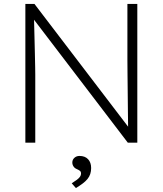

<svg xmlns="http://www.w3.org/2000/svg" viewBox="-20 -720 821 969"><path d="M108 0V-700H154L640 -63L628 -37Q627 -45 626.5 -79Q626 -113 625.5 -160.5Q625 -208 624.5 -258Q624 -308 623.5 -351Q623 -394 623 -417V-700H673V0H625L136 -641L150 -669Q151 -649 152 -613Q153 -577 154 -534.5Q155 -492 156 -451.5Q157 -411 157.5 -381.5Q158 -352 158 -344V0ZM342 205Q358 195 368.5 187Q379 179 384 171.5Q389 164 389 156Q389 146 382.5 141.5Q376 137 367 133Q357 129 351 120Q345 111 345 100Q345 86 355.5 76.5Q366 67 381 67Q409 67 424.5 83.5Q440 100 440 128Q440 144 435.5 158Q431 172 421.5 183.5Q412 195 397.5 206Q383 217 363 229Z"/></svg>

Font: Mach ExtraLight
Style: Regular
Weight: 250
Version: Version 1.002